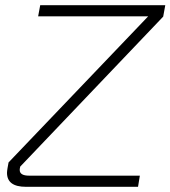

<svg xmlns="http://www.w3.org/2000/svg" viewBox="-20 -720 657 740"><path d="M57 -73Q56 -70 56 -65Q56 -43 92 -43H519L512 0H80Q7 0 7 -54Q7 -60 9 -72L13 -94L551 -657H127L135 -700H617L609 -656L58 -78Z"/></svg>

Font: KoHo Light
Style: Italic
Weight: 300
Italic angle: -10°
Version: Version 1.000; ttfautohint (v1.6)